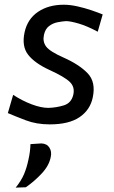

<svg xmlns="http://www.w3.org/2000/svg" viewBox="-20 -528 495 832"><path d="M195.5 11Q138 11 91.5 -6.8Q45 -24.5 14 -38L37 -117Q76 -91.5 117 -76Q158 -60.5 189.5 -60.5Q224.5 -61.5 256.8 -71.5Q289 -81.5 297.5 -117Q305.5 -151 282.2 -173.2Q259 -195.5 194 -225Q130 -254.5 101.8 -291Q73.5 -327.5 86.5 -388Q99 -445.5 144.5 -476.5Q190 -507.5 256 -507.5Q284 -507.5 315.2 -500.5Q346.5 -493.5 375.2 -483.8Q404 -474 425 -465.5L403.5 -390.5Q358 -415 321.5 -425.8Q285 -436.5 266 -436.5Q249.5 -435.5 229.2 -431.5Q209 -427.5 192.5 -415Q176 -402.5 170.5 -377Q164 -348 179.8 -326.5Q195.5 -305 255.5 -278.5Q324 -248 360 -210.2Q396 -172.5 382 -106Q371 -52 325 -20.5Q279 11 195.5 11ZM48 285Q72.5 254.5 84.5 225.8Q96.5 197 103.5 162.5Q111 130 112 96.5L159.5 93.5Q183.5 94.5 194.2 111.8Q205 129 200 152Q193 189 161.5 223Q130 257 92 283.5Z"/></svg>

Font: Commissioner Flair
Style: Italic
Weight: 400
Italic angle: -12°
Designer: Kostas Bartsokas
Foundry: Kostas Bartsokas
Version: Version 1.000; ttfautohint (v1.8.3)